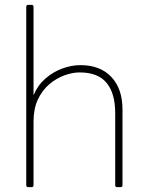

<svg xmlns="http://www.w3.org/2000/svg" viewBox="-20 -770 609 790"><path d="M96 0Q88 0 88 -8V-742Q88 -750 96 -750H110Q118 -750 118 -742V-378Q135 -419 166.5 -446.5Q198 -474 236 -488Q274 -502 311 -502Q392 -502 438 -453.5Q484 -405 484 -319V-8Q484 0 476 0H462Q454 0 454 -8V-305Q454 -386 418.5 -429Q383 -472 308 -472Q278 -472 245 -460Q212 -448 183 -423.5Q154 -399 136 -361Q118 -323 118 -270V-8Q118 0 110 0Z"/></svg>

Font: LINE Seed Sans App Thin
Style: Regular
Weight: 250
Designer: LINE VX Design & Dalton Maag Ltd & Sandoll Inc
Foundry: Dalton Maag Ltd
Version: Version 1.003